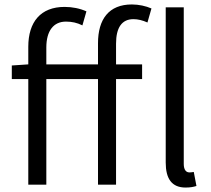

<svg xmlns="http://www.w3.org/2000/svg" viewBox="-20 -829 949 862"><path d="M813 13C835 13 849 10 862 6L850 -57C839 -55 835 -55 830 -55C816 -55 805 -66 805 -93V-796H724V-99C724 -27 751 13 813 13ZM33 -474H107V0H188V-474H420V0H501V-474H618V-540H501V-633C501 -705 527 -743 579 -743C599 -743 620 -738 642 -728L660 -791C635 -802 603 -809 572 -809C469 -809 420 -743 420 -635V-540H188V-616C188 -690 220 -732 276 -732C303 -732 326 -727 350 -715L368 -778C339 -791 305 -798 270 -798C163 -798 107 -731 107 -619V-540L33 -535Z"/></svg>

Font: ChiuKong Gothic CL Normal
Style: Regular
Weight: 350
Designer: Ryoko NISHIZUKA 西塚涼子 (kana, bopomofo & ideographs); Paul D. Hunt (Latin, Greek & Cyrillic); Sandoll Communications 산돌커뮤니
Foundry: Adobe
Version: Version 1.300